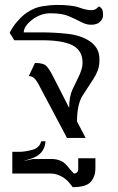

<svg xmlns="http://www.w3.org/2000/svg" viewBox="-20 -566 481 785"><path d="M152.3 -433.6Q132.8 -433.6 77.1 -433.6Q77.1 -458 111.3 -485.4Q146.5 -511.7 185.5 -511.7Q234.4 -511.7 260.7 -500Q286.1 -489.3 306.6 -478.5Q317.4 -472.7 328.1 -468.8Q339.8 -464.8 352.5 -464.8Q376 -464.8 388.7 -476.6Q401.4 -488.3 401.4 -504.9Q401.4 -527.3 392.6 -534.2Q384.8 -540 384.8 -540Q384.8 -540 376 -532.2Q367.2 -524.4 353.5 -524.4Q333 -524.4 303.7 -535.2Q274.4 -545.9 210 -545.9Q190.4 -545.9 157.2 -541Q123 -537.1 88.9 -513.7Q70.3 -501 52.7 -480.5Q34.2 -460.9 19.5 -431.6Q26.4 -421.9 38.1 -401.4Q66.4 -401.4 152.3 -401.4Q235.4 -401.4 276.4 -380.9Q317.4 -359.4 317.4 -310.5Q317.4 -293.9 312.5 -280.3Q308.6 -266.6 301.8 -252.9Q290 -228.5 276.4 -200.2Q262.7 -170.9 262.7 -125Q240.2 -169.9 194.3 -258.8Q181.6 -283.2 169.9 -295.9Q158.2 -308.6 123 -308.6Q114.3 -291 97.7 -254.9Q112.3 -254.9 122.1 -244.1Q132.8 -232.4 143.6 -210Q180.7 -140.6 253.9 -2Q256.8 -2 265.6 -2Q282.2 -2 330.1 -2Q321.3 -18.6 294.9 -69.3Q294.9 -138.7 317.4 -174.8Q340.8 -210.9 361.3 -242.2Q372.1 -258.8 379.9 -278.3Q386.7 -296.9 386.7 -322.3Q386.7 -348.6 376 -367.2Q364.3 -386.7 345.7 -398.4Q309.6 -421.9 255.9 -427.7Q202.1 -433.6 152.3 -433.6ZM299.8 81.1Q299.8 91.8 299.8 125Q299.8 133.8 294.9 138.7Q290 143.6 282.2 143.6Q277.3 139.6 253.9 111.3Q231.4 84 189.5 84Q164.1 84 115.2 84Q105.5 85.9 75.2 92.8Q82 90.8 102.5 84Q131.8 76.2 148.4 57.6Q164.1 40 166 11.7Q160.2 11.7 148.4 11.7Q141.6 39.1 111.3 46.9Q80.1 54.7 60.5 54.7Q50.8 54.7 30.3 54.7Q30.3 77.1 30.3 143.6Q69.3 143.6 189.5 143.6Q203.1 143.6 215.8 148.4Q228.5 153.3 238.3 159.2Q256.8 171.9 266.6 185.5Q277.3 199.2 277.3 199.2Q333 199.2 351.6 176.8Q370.1 154.3 370.1 124Q370.1 109.4 370.1 81.1Q352.5 81.1 299.8 81.1Z"/></svg>

Font: BSRU BANSOMDEJ
Style: Regular
Weight: 400
Designer: Wisit Potiwat
Version: Version 1.000;PS 002.000;hotconv 1.0.70;makeotf.lib2.5.58329